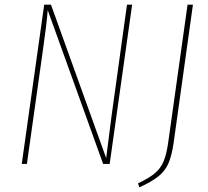

<svg xmlns="http://www.w3.org/2000/svg" viewBox="-20 -701 891 821"><path d="M449 0H421L184 -658Q180 -600 162 -476L95 0H73L169 -681H198L434 -25Q448 -139 457 -205L523 -681H545ZM722 -87Q714 -34 700 -2Q686 30 657.5 53Q629 76 576 100L570 83Q617 61 642 40Q667 19 679.5 -11Q692 -41 699 -90L782 -681H805Z"/></svg>

Font: Fira Sans Condensed Thin
Style: Italic
Weight: 250
Width: 3
Italic angle: -8°
Designer: Carrois Corporate & Edenspiekermann AG
Foundry: Carrois Corporate GbR & Edenspiekermann AG
Version: Version 4.203